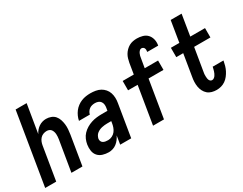

<svg xmlns="http://www.w3.org/2000/svg" viewBox="-81 -1220 2162 1705"><g transform="rotate(-30 1000.0 -367.5)"><path d="M3 0 124 -735H237L189 -445Q198 -463 211 -478.5Q224 -494 241 -505.5Q258 -517 277 -522.5Q296 -528 315 -528Q341 -528 365 -519Q389 -510 404.5 -492Q420 -474 428 -450Q436 -426 439 -401Q442 -376 440 -350Q438 -324 434 -298L385 0H272L324 -313Q326 -326 327 -339.5Q328 -353 327 -366Q326 -379 322 -391Q318 -403 311 -412.5Q304 -422 292 -427Q280 -432 267 -432Q249 -432 231.5 -425.5Q214 -419 201.5 -405.5Q189 -392 182 -375Q175 -358 172 -340L116 0Z M652 8Q621 8 591.5 -1Q562 -10 543 -31.5Q524 -53 519 -83.5Q514 -114 519 -146Q523 -172 534 -198Q545 -224 564.5 -244.5Q584 -265 608.5 -279.5Q633 -294 659.5 -302.5Q686 -311 712.5 -314Q739 -317 765 -317H824L829 -345Q832 -362 830 -378.5Q828 -395 818.5 -408Q809 -421 793.5 -426.5Q778 -432 761 -432Q747 -432 732 -428.5Q717 -425 704.5 -416Q692 -407 683.5 -393.5Q675 -380 672 -366H561V-367Q565 -389 575 -411.5Q585 -434 600 -453.5Q615 -473 635 -488Q655 -503 677.5 -512Q700 -521 723.5 -524.5Q747 -528 769 -528Q796 -528 822.5 -523.5Q849 -519 871 -507Q893 -495 909.5 -476Q926 -457 934 -433Q942 -409 943 -382.5Q944 -356 939 -329L885 0H772L786 -87Q777 -68 763.5 -50Q750 -32 732.5 -18.5Q715 -5 694 1.5Q673 8 652 8ZM701 -88Q721 -88 741.5 -98Q762 -108 775 -125Q788 -142 795 -162Q802 -182 805 -202L808 -221H765Q752 -221 738.5 -219.5Q725 -218 711 -215Q697 -212 684 -206Q671 -200 659.5 -191Q648 -182 641 -169Q634 -156 631 -143Q629 -129 634 -117Q639 -105 650 -98.5Q661 -92 674 -90Q687 -88 701 -88Z M1109 0 1172 -383H1074V-479H1188L1206 -589Q1210 -609 1215.5 -628.5Q1221 -648 1231.5 -666Q1242 -684 1257.5 -699.5Q1273 -715 1291 -725Q1309 -735 1329.5 -739Q1350 -743 1370 -743Q1400 -743 1428.5 -735Q1457 -727 1476 -707Q1495 -687 1502.5 -658.5Q1510 -630 1505 -599L1504 -593H1392V-595Q1394 -604 1393.5 -613.5Q1393 -623 1389.5 -630.5Q1386 -638 1378.5 -642.5Q1371 -647 1362 -647Q1351 -647 1342 -637.5Q1333 -628 1328 -617.5Q1323 -607 1320 -595.5Q1317 -584 1316 -573L1300 -479H1437V-383H1284L1221 0Z M1759 8Q1734 8 1710 1.5Q1686 -5 1668 -20.5Q1650 -36 1639 -58Q1628 -80 1624 -104Q1620 -128 1621 -153.5Q1622 -179 1627 -205L1663 -424H1592V-520H1679L1714 -735H1826L1791 -520H1942V-424H1775L1736 -189Q1734 -179 1733 -169Q1732 -159 1732.5 -148.5Q1733 -138 1734 -128Q1735 -118 1738.5 -109Q1742 -100 1749.5 -94Q1757 -88 1767 -88Q1777 -88 1786 -94.5Q1795 -101 1801 -109.5Q1807 -118 1811.5 -128Q1816 -138 1819 -147.5Q1822 -157 1824.5 -167Q1827 -177 1829 -186V-189H1940L1939 -183Q1935 -161 1928.5 -138.5Q1922 -116 1911 -94.5Q1900 -73 1884.5 -53Q1869 -33 1849 -19Q1829 -5 1805.5 1.5Q1782 8 1759 8Z"/></g></svg>

Font: Iosevka Oblique
Style: Bold
Weight: 700
Italic angle: -9°
Monospace: yes
Designer: Belleve Invis
Foundry: Belleve Invis
Version: Version 32.5.0; ttfautohint (v1.8.4)